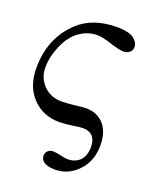

<svg xmlns="http://www.w3.org/2000/svg" viewBox="-128 -541 694 837"><g transform="rotate(20 219.0 -122.5)"><path d="M0 -173.8Q0 -312.5 91.8 -398.4Q158.2 -460.9 272.5 -460.9Q326.2 -460 348.6 -443.4Q371.1 -425.8 371.1 -404.3Q371.1 -389.6 360.4 -379.9Q348.6 -370.1 332 -370.1Q312.5 -370.1 269.5 -383.8Q226.6 -398.4 202.1 -398.4Q159.2 -398.4 122.1 -373Q84 -347.7 59.6 -293Q36.1 -239.3 36.1 -188.5Q36.1 -139.6 70.3 -105.5Q102.5 -73.2 152.3 -73.2Q175.8 -73.2 210 -77.1Q245.1 -82 265.6 -82Q315.4 -82 346.7 -47.9Q377.9 -13.7 377.9 49.8Q377.9 123 333 168.9Q289.1 215.8 226.6 215.8Q191.4 215.8 172.9 202.1Q160.2 191.4 160.2 174.8Q160.2 162.1 169.9 152.3Q179.7 143.6 193.4 143.6Q205.1 143.6 227.5 148.4Q250 154.3 265.6 154.3Q298.8 154.3 321.3 131.8Q341.8 109.4 341.8 69.3Q341.8 38.1 326.2 20.5Q309.6 3.9 282.2 3.9Q265.6 3.9 238.3 8.8Q200.2 14.6 173.8 14.6Q98.6 14.6 49.8 -36.1Q0 -86.9 0 -173.8Z"/></g></svg>

Font: Griech2
Style: Regular
Weight: 400
Version: 001.007